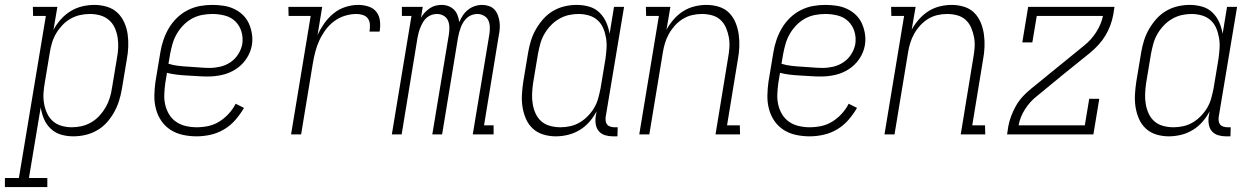

<svg xmlns="http://www.w3.org/2000/svg" viewBox="-89 -548 5109 783"><path d="M-69 215V178H-12L98 -483H46L45 -520H145L129 -426Q141 -449 159 -469Q177 -489 199 -502.5Q221 -516 246 -522Q271 -528 296 -528Q322 -528 347 -520.5Q372 -513 389.5 -496.5Q407 -480 417.5 -457Q428 -434 431.5 -409Q435 -384 434 -357.5Q433 -331 428 -305L408 -185Q404 -161 396.5 -137Q389 -113 376.5 -90.5Q364 -68 346.5 -48.5Q329 -29 306 -16Q283 -3 258.5 2.5Q234 8 210 8Q184 8 160 1Q136 -6 118 -23Q100 -40 90.5 -62.5Q81 -85 77 -110L29 178H104V215ZM204 -29Q224 -29 244 -33.5Q264 -38 283 -49Q302 -60 317 -76.5Q332 -93 342.5 -111.5Q353 -130 359 -150Q365 -170 368 -191L388 -311Q392 -332 393 -353.5Q394 -375 390.5 -396Q387 -417 378.5 -435.5Q370 -454 354.5 -467Q339 -480 319 -485.5Q299 -491 277 -491Q257 -491 237 -486.5Q217 -482 198.5 -471.5Q180 -461 165 -445Q150 -429 139.5 -411Q129 -393 123 -373Q117 -353 114 -333L94 -213Q90 -191 88.5 -169.5Q87 -148 90.5 -127Q94 -106 102.5 -87Q111 -68 126 -54.5Q141 -41 161.5 -35Q182 -29 204 -29Z M713 8Q684 8 656.5 2Q629 -4 606.5 -18.5Q584 -33 569 -55Q554 -77 547 -103.5Q540 -130 540.5 -158.5Q541 -187 545 -215L565 -335Q569 -360 577.5 -385Q586 -410 599.5 -433Q613 -456 632.5 -475Q652 -494 676.5 -506.5Q701 -519 726.5 -523.5Q752 -528 776 -528Q800 -528 823 -524.5Q846 -521 866 -511.5Q886 -502 901.5 -487Q917 -472 926 -452Q935 -432 938.5 -409Q942 -386 938 -363Q933 -334 915.5 -308Q898 -282 872 -265.5Q846 -249 817 -242.5Q788 -236 759 -236Q738 -236 716.5 -237.5Q695 -239 674.5 -240Q654 -241 632.5 -243.5Q611 -246 592 -251L585 -209Q582 -187 581 -164Q580 -141 585 -120Q590 -99 601 -81Q612 -63 629.5 -51Q647 -39 669 -34Q691 -29 713 -29Q737 -29 760.5 -34Q784 -39 805 -52Q826 -65 843.5 -84Q861 -103 872 -125L906 -108Q891 -82 871 -59Q851 -36 825 -20.5Q799 -5 770 1.5Q741 8 713 8ZM766 -271Q787 -271 809 -276Q831 -281 850.5 -294Q870 -307 882.5 -327Q895 -347 899 -368Q903 -395 895.5 -419.5Q888 -444 870.5 -461Q853 -478 828 -484.5Q803 -491 777 -491Q756 -491 735 -487Q714 -483 694.5 -472.5Q675 -462 659 -445.5Q643 -429 632 -410Q621 -391 615 -370.5Q609 -350 605 -329L598 -288Q617 -282 638.5 -279.5Q660 -277 681 -276Q702 -275 723.5 -273Q745 -271 766 -271Z M1098 0 1178 -483H1088L1087 -520H1225L1206 -405Q1217 -429 1233 -452Q1249 -475 1271 -493Q1293 -511 1319.5 -519.5Q1346 -528 1372 -528Q1393 -528 1413.5 -521.5Q1434 -515 1446 -499.5Q1458 -484 1460.5 -462.5Q1463 -441 1459 -419H1418Q1420 -433 1419.5 -447Q1419 -461 1412 -471.5Q1405 -482 1392 -486.5Q1379 -491 1365 -491Q1342 -491 1318.5 -484Q1295 -477 1274.5 -462Q1254 -447 1239 -426.5Q1224 -406 1213.5 -383.5Q1203 -361 1197 -337.5Q1191 -314 1187 -291L1139 0Z M1509 0 1589 -483H1550V-520H1635L1628 -476Q1634 -487 1643.5 -497Q1653 -507 1664 -514.5Q1675 -522 1687.5 -525Q1700 -528 1712 -528Q1727 -528 1740 -523Q1753 -518 1762.5 -508.5Q1772 -499 1777 -485.5Q1782 -472 1784 -458Q1790 -472 1798.5 -485Q1807 -498 1819.5 -508Q1832 -518 1847 -523Q1862 -528 1877 -528Q1891 -528 1904.5 -523.5Q1918 -519 1927 -509.5Q1936 -500 1941 -487Q1946 -474 1948 -460Q1950 -446 1949 -431.5Q1948 -417 1945 -403L1885 -37H1924V0H1839L1907 -410Q1909 -424 1908.5 -438.5Q1908 -453 1902.5 -465Q1897 -477 1884.5 -484Q1872 -491 1858 -491Q1847 -491 1836.5 -487.5Q1826 -484 1817 -476.5Q1808 -469 1801.5 -459Q1795 -449 1791 -438.5Q1787 -428 1784 -417.5Q1781 -407 1779 -396L1714 0H1674L1742 -410Q1744 -424 1743.5 -438.5Q1743 -453 1737.5 -465Q1732 -477 1720 -484Q1708 -491 1693 -491Q1682 -491 1671.5 -487.5Q1661 -484 1652 -476.5Q1643 -469 1637 -459Q1631 -449 1626.5 -438.5Q1622 -428 1619 -417.5Q1616 -407 1614 -396L1549 0Z M2177 8Q2151 8 2126.5 0.5Q2102 -7 2084 -23.5Q2066 -40 2056 -63Q2046 -86 2042 -111Q2038 -136 2039.5 -162.5Q2041 -189 2045 -215L2065 -335Q2069 -359 2076.5 -383Q2084 -407 2097 -429.5Q2110 -452 2127.5 -471.5Q2145 -491 2167.5 -504Q2190 -517 2214.5 -522.5Q2239 -528 2263 -528Q2289 -528 2313.5 -521Q2338 -514 2355.5 -497Q2373 -480 2383 -457.5Q2393 -435 2397 -410L2415 -520H2456L2381 -71Q2380 -63 2381 -54.5Q2382 -46 2387 -40Q2392 -34 2400.5 -31.5Q2409 -29 2417 -29H2430L2429 8H2410Q2394 8 2379 3.5Q2364 -1 2354 -12Q2344 -23 2341 -39Q2338 -55 2340 -71L2344 -94Q2332 -71 2314.5 -51Q2297 -31 2274.5 -17.5Q2252 -4 2227 2Q2202 8 2177 8ZM2197 -29Q2217 -29 2237 -33.5Q2257 -38 2275 -48.5Q2293 -59 2308.5 -75Q2324 -91 2334.5 -109Q2345 -127 2350.5 -147Q2356 -167 2360 -187L2380 -307Q2383 -329 2384.5 -350.5Q2386 -372 2382.5 -393Q2379 -414 2371 -433Q2363 -452 2348 -465.5Q2333 -479 2312.5 -485Q2292 -491 2270 -491Q2250 -491 2230 -486.5Q2210 -482 2191 -471Q2172 -460 2156.5 -443.5Q2141 -427 2130.5 -408.5Q2120 -390 2114.5 -370Q2109 -350 2105 -329L2085 -209Q2082 -188 2081 -166.5Q2080 -145 2083.5 -124Q2087 -103 2095.5 -84.5Q2104 -66 2119 -53Q2134 -40 2154.5 -34.5Q2175 -29 2197 -29Z M2518 0 2598 -483H2546L2545 -520H2645L2629 -427Q2641 -449 2658.5 -469Q2676 -489 2697.5 -502.5Q2719 -516 2743.5 -522Q2768 -528 2792 -528Q2818 -528 2842.5 -520.5Q2867 -513 2884 -496Q2901 -479 2910.5 -456Q2920 -433 2923.5 -408Q2927 -383 2926 -357Q2925 -331 2920 -305L2876 -37H2928L2929 0H2829L2880 -311Q2884 -332 2885.5 -353.5Q2887 -375 2883.5 -395Q2880 -415 2872 -434Q2864 -453 2849.5 -466.5Q2835 -480 2815 -485.5Q2795 -491 2773 -491Q2754 -491 2734 -486.5Q2714 -482 2696 -471Q2678 -460 2663.5 -444Q2649 -428 2639 -410Q2629 -392 2623 -372.5Q2617 -353 2614 -333L2559 0Z M3213 8Q3184 8 3156.5 2Q3129 -4 3106.5 -18.5Q3084 -33 3069 -55Q3054 -77 3047 -103.5Q3040 -130 3040.5 -158.5Q3041 -187 3045 -215L3065 -335Q3069 -360 3077.5 -385Q3086 -410 3099.5 -433Q3113 -456 3132.5 -475Q3152 -494 3176.5 -506.5Q3201 -519 3226.5 -523.5Q3252 -528 3276 -528Q3300 -528 3323 -524.5Q3346 -521 3366 -511.5Q3386 -502 3401.5 -487Q3417 -472 3426 -452Q3435 -432 3438.5 -409Q3442 -386 3438 -363Q3433 -334 3415.5 -308Q3398 -282 3372 -265.5Q3346 -249 3317 -242.5Q3288 -236 3259 -236Q3238 -236 3216.5 -237.5Q3195 -239 3174.5 -240Q3154 -241 3132.5 -243.5Q3111 -246 3092 -251L3085 -209Q3082 -187 3081 -164Q3080 -141 3085 -120Q3090 -99 3101 -81Q3112 -63 3129.5 -51Q3147 -39 3169 -34Q3191 -29 3213 -29Q3237 -29 3260.5 -34Q3284 -39 3305 -52Q3326 -65 3343.5 -84Q3361 -103 3372 -125L3406 -108Q3391 -82 3371 -59Q3351 -36 3325 -20.5Q3299 -5 3270 1.5Q3241 8 3213 8ZM3266 -271Q3287 -271 3309 -276Q3331 -281 3350.5 -294Q3370 -307 3382.5 -327Q3395 -347 3399 -368Q3403 -395 3395.5 -419.5Q3388 -444 3370.5 -461Q3353 -478 3328 -484.5Q3303 -491 3277 -491Q3256 -491 3235 -487Q3214 -483 3194.5 -472.5Q3175 -462 3159 -445.5Q3143 -429 3132 -410Q3121 -391 3115 -370.5Q3109 -350 3105 -329L3098 -288Q3117 -282 3138.5 -279.5Q3160 -277 3181 -276Q3202 -275 3223.5 -273Q3245 -271 3266 -271Z M3518 0 3598 -483H3546L3545 -520H3645L3629 -427Q3641 -449 3658.5 -469Q3676 -489 3697.5 -502.5Q3719 -516 3743.5 -522Q3768 -528 3792 -528Q3818 -528 3842.5 -520.5Q3867 -513 3884 -496Q3901 -479 3910.5 -456Q3920 -433 3923.5 -408Q3927 -383 3926 -357Q3925 -331 3920 -305L3876 -37H3928L3929 0H3829L3880 -311Q3884 -332 3885.5 -353.5Q3887 -375 3883.5 -395Q3880 -415 3872 -434Q3864 -453 3849.5 -466.5Q3835 -480 3815 -485.5Q3795 -491 3773 -491Q3754 -491 3734 -486.5Q3714 -482 3696 -471Q3678 -460 3663.5 -444Q3649 -428 3639 -410Q3629 -392 3623 -372.5Q3617 -353 3614 -333L3559 0Z M4018 0 4023 -33Q4027 -54 4035 -75.5Q4043 -97 4054.5 -117Q4066 -137 4082 -154.5Q4098 -172 4117 -187L4332 -362Q4361 -385 4381.5 -417Q4402 -449 4409 -483H4139L4121 -375H4080L4104 -520H4456L4451 -488Q4447 -466 4439 -444.5Q4431 -423 4419 -403Q4407 -383 4391 -365.5Q4375 -348 4357 -333L4249 -246L4142 -158Q4112 -135 4091.5 -103Q4071 -71 4065 -37H4335L4353 -145H4394L4370 0Z M4677 8Q4651 8 4626.5 0.5Q4602 -7 4584 -23.5Q4566 -40 4556 -63Q4546 -86 4542 -111Q4538 -136 4539.5 -162.5Q4541 -189 4545 -215L4565 -335Q4569 -359 4576.5 -383Q4584 -407 4597 -429.5Q4610 -452 4627.5 -471.5Q4645 -491 4667.5 -504Q4690 -517 4714.5 -522.5Q4739 -528 4763 -528Q4789 -528 4813.5 -521Q4838 -514 4855.5 -497Q4873 -480 4883 -457.5Q4893 -435 4897 -410L4915 -520H4956L4881 -71Q4880 -63 4881 -54.5Q4882 -46 4887 -40Q4892 -34 4900.5 -31.5Q4909 -29 4917 -29H4930L4929 8H4910Q4894 8 4879 3.5Q4864 -1 4854 -12Q4844 -23 4841 -39Q4838 -55 4840 -71L4844 -94Q4832 -71 4814.5 -51Q4797 -31 4774.5 -17.5Q4752 -4 4727 2Q4702 8 4677 8ZM4697 -29Q4717 -29 4737 -33.5Q4757 -38 4775 -48.5Q4793 -59 4808.5 -75Q4824 -91 4834.5 -109Q4845 -127 4850.5 -147Q4856 -167 4860 -187L4880 -307Q4883 -329 4884.5 -350.5Q4886 -372 4882.5 -393Q4879 -414 4871 -433Q4863 -452 4848 -465.5Q4833 -479 4812.5 -485Q4792 -491 4770 -491Q4750 -491 4730 -486.5Q4710 -482 4691 -471Q4672 -460 4656.5 -443.5Q4641 -427 4630.5 -408.5Q4620 -390 4614.5 -370Q4609 -350 4605 -329L4585 -209Q4582 -188 4581 -166.5Q4580 -145 4583.5 -124Q4587 -103 4595.5 -84.5Q4604 -66 4619 -53Q4634 -40 4654.5 -34.5Q4675 -29 4697 -29Z"/></svg>

Font: Iosevka Curly Slab Extralight
Style: Italic
Weight: 200
Italic angle: -9°
Monospace: yes
Designer: Belleve Invis
Foundry: Belleve Invis
Version: Version 22.1.2; ttfautohint (v1.8.4)